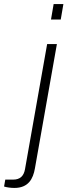

<svg xmlns="http://www.w3.org/2000/svg" viewBox="-114 -743 332 945"><path d="M137 -647H185L198 -723H150ZM-43 182C25 182 49 138 58 85L166 -526H118L9 90C3 124 -16 141 -49 141H-88L-94 175C-82 179 -62 182 -43 182Z"/></svg>

Font: Archivo Thin
Style: Italic
Weight: 100
Italic angle: -10°
Designer: Hector Gatti
Foundry: Omnibus-Type
Version: Version 2.001